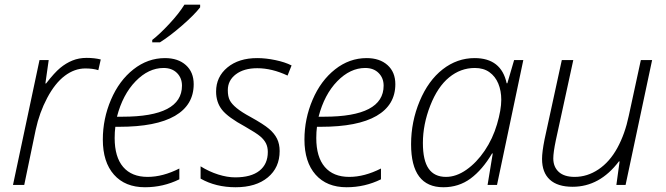

<svg xmlns="http://www.w3.org/2000/svg" viewBox="-20 -786 2829 816"><path d="M348.1 -540Q381.8 -540 408.2 -533.2L397.9 -487.8Q375 -495.1 342.8 -495.1Q296.9 -495.1 255.4 -463.9Q213.9 -432.6 180.7 -370.1Q147.5 -307.6 131.8 -234.9L83 0H35.2L147.9 -530.8H187L172.9 -431.2H175.8Q211.4 -477.1 235.8 -497.3Q260.3 -517.6 287.8 -528.8Q315.4 -540 348.1 -540Z M596.2 9.8Q511.7 9.8 464.4 -43.7Q417 -97.2 417 -192.9Q417 -281.2 451.7 -362.3Q486.3 -443.4 547.1 -491.2Q607.9 -539.1 681.2 -539.1Q736.8 -539.1 770 -509.3Q803.2 -479.5 803.2 -428.2Q803.2 -339.8 723.4 -293.5Q643.6 -247.1 486.3 -247.1H470.2Q467.3 -225.6 467.3 -199.2Q467.3 -118.7 503.4 -76.4Q539.6 -34.2 607.4 -34.2Q671.9 -34.2 742.2 -69.8V-23.9Q673.8 9.8 596.2 9.8ZM675.3 -497.1Q611.3 -497.1 556.4 -440.7Q501.5 -384.3 477.1 -290H501Q753.4 -290 753.4 -421.9Q753.4 -454.6 732.2 -475.8Q710.9 -497.1 675.3 -497.1ZM627 -616.2Q659.2 -641.1 700.4 -685.5Q741.7 -730 763.7 -766.1H830.6V-754.9Q805.7 -722.7 753.7 -677.5Q701.7 -632.3 659.7 -606H627Z M1168.5 -144Q1168.5 -73.7 1118.2 -32Q1067.9 9.8 981.4 9.8Q897 9.8 832.5 -26.9V-79.1Q868.7 -56.6 907.2 -44.4Q945.8 -32.2 979.5 -32.2Q1046.9 -32.2 1082.5 -60.3Q1118.2 -88.4 1118.2 -140.1Q1118.2 -160.6 1110.6 -176.3Q1103 -191.9 1086.2 -206.3Q1069.3 -220.7 1021.5 -248Q949.2 -287.1 923.8 -319.1Q898.4 -351.1 898.4 -397Q898.4 -459.5 946.5 -499.3Q994.6 -539.1 1073.2 -539.1Q1109.9 -539.1 1150.6 -530.5Q1191.4 -522 1219.2 -507.8L1202.1 -464.8Q1135.7 -496.1 1073.2 -496.1Q1016.6 -496.1 982.4 -470.2Q948.2 -444.3 948.2 -402.8Q948.2 -376 956.5 -359.9Q964.8 -343.8 986.1 -326.4Q1007.3 -309.1 1044.4 -289.1Q1100.1 -258.3 1123.3 -238.5Q1146.5 -218.8 1157.5 -196.3Q1168.5 -173.8 1168.5 -144Z M1453.1 9.8Q1368.7 9.8 1321.3 -43.7Q1273.9 -97.2 1273.9 -192.9Q1273.9 -281.2 1308.6 -362.3Q1343.3 -443.4 1404.1 -491.2Q1464.8 -539.1 1538.1 -539.1Q1593.8 -539.1 1627 -509.3Q1660.2 -479.5 1660.2 -428.2Q1660.2 -339.8 1580.3 -293.5Q1500.5 -247.1 1343.3 -247.1H1327.1Q1324.2 -225.6 1324.2 -199.2Q1324.2 -118.7 1360.4 -76.4Q1396.5 -34.2 1464.4 -34.2Q1528.8 -34.2 1599.1 -69.8V-23.9Q1530.8 9.8 1453.1 9.8ZM1532.2 -497.1Q1468.3 -497.1 1413.3 -440.7Q1358.4 -384.3 1334 -290H1357.9Q1610.4 -290 1610.4 -421.9Q1610.4 -454.6 1589.1 -475.8Q1567.9 -497.1 1532.2 -497.1Z M1997.1 -539.1Q2110.4 -539.1 2133.3 -432.1H2136.2L2165 -530.8H2204.1L2092.3 0H2052.2L2074.2 -133.8H2071.3Q2030.3 -64.5 1980 -27.3Q1929.7 9.8 1864.3 9.8Q1727.1 9.8 1727.1 -172.9Q1727.1 -269 1763.7 -356.4Q1800.3 -443.8 1861.6 -491.5Q1922.9 -539.1 1997.1 -539.1ZM1875.5 -34.2Q1918.9 -34.2 1962.2 -64.5Q2005.4 -94.7 2039.8 -145.5Q2074.2 -196.3 2092.3 -257.8Q2110.4 -319.3 2110.4 -361.8Q2110.4 -400.4 2097.7 -430.9Q2085 -461.4 2060.1 -479.2Q2035.2 -497.1 1998 -497.1Q1937.5 -497.1 1888.7 -457Q1839.8 -417 1808.6 -337.2Q1777.3 -257.3 1777.3 -178.2Q1777.3 -104 1801.8 -69.1Q1826.2 -34.2 1875.5 -34.2Z M2416.5 -530.8 2342.3 -189.9Q2331.5 -138.2 2331.5 -112.8Q2331.5 -76.7 2354.7 -55.4Q2377.9 -34.2 2422.4 -34.2Q2476.1 -34.2 2523.7 -66.2Q2571.3 -98.1 2603.8 -157.5Q2636.2 -216.8 2652.3 -293.9L2703.6 -530.8H2751.5L2638.7 0H2599.6L2613.3 -100.1H2610.4Q2528.8 7.8 2413.6 7.8Q2349.6 7.8 2316.7 -22.5Q2283.7 -52.7 2283.7 -110.8Q2283.7 -140.1 2294.4 -193.8L2367.7 -530.8Z"/></svg>

Font: CAA NEO Sans Light
Style: Italic
Weight: 300
Italic angle: -12°
Version: Version 1.10